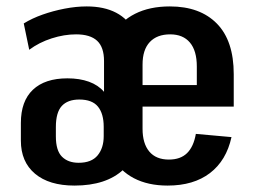

<svg xmlns="http://www.w3.org/2000/svg" viewBox="-20 -569 796 598"><path d="M212 9Q133 9 89 -28Q45 -65 45 -131V-186Q45 -254 82.5 -289.5Q120 -325 190 -325Q228 -325 257 -314.5Q286 -304 304 -283V-379Q304 -422 282.5 -442Q261 -462 217 -462Q180 -462 141 -449.5Q102 -437 71 -414L54 -496Q80 -512 112.5 -523.5Q145 -535 181 -542Q217 -549 250 -549Q304 -549 341.5 -529.5Q379 -510 398.5 -471.5Q418 -433 418 -375V-185Q418 -91 364.5 -41Q311 9 212 9ZM225 -62Q265 -62 284 -85Q303 -108 303 -145V-174Q303 -215 285 -237Q267 -259 227 -259Q191 -259 172.5 -239Q154 -219 154 -173V-144Q154 -100 173 -81Q192 -62 225 -62ZM502 9Q441 9 397 -14Q353 -37 329.5 -80.5Q306 -124 306 -185V-355Q306 -417 330.5 -460Q355 -503 400.5 -526Q446 -549 509 -549Q603 -549 655.5 -495.5Q708 -442 708 -338V-237H403V-304H614L593 -270V-362Q593 -411 571.5 -436.5Q550 -462 510 -462Q469 -462 446.5 -438Q424 -414 424 -368V-168Q424 -122 445 -97Q466 -72 506 -72Q542 -72 562.5 -92Q583 -112 590 -152L701 -142Q685 -69 634 -30Q583 9 502 9Z"/></svg>

Font: Pathway Extreme Condensed SemiBold
Style: Regular
Weight: 600
Width: 3
Version: Version 1.001;gftools[0.9.26]